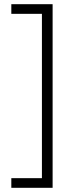

<svg xmlns="http://www.w3.org/2000/svg" viewBox="-20 -737 349 916"><path d="M34 113V159H231V-717H34V-671H180V113Z"/></svg>

Font: Noto Sans Arabic UI XCn Lt
Style: Regular
Weight: 300
Width: 2
Designer: Monotype Design Team, Nadine Chahine and Nizar Qandah
Foundry: Monotype Imaging Inc.
Version: Version 2.010